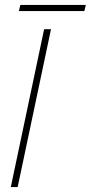

<svg xmlns="http://www.w3.org/2000/svg" viewBox="-20 -763 370 783"><path d="M57 -718 63 -743H330L324 -718ZM24 0 160 -644H188L52 0Z"/></svg>

Font: Kanit Thin
Style: Italic
Weight: 250
Italic angle: -12°
Designer: Katatrad Team
Foundry: CadsonDemak
Version: Version 2.000; ttfautohint (v1.8.3)